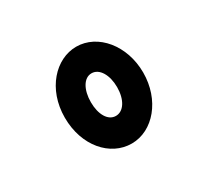

<svg xmlns="http://www.w3.org/2000/svg" viewBox="-73 -768 521 488"><g transform="rotate(-30 187.5 -524.0)"><path d="M192 -382C255 -382 307 -444 307 -524C307 -604 255 -666 192 -666C132 -666 77 -608 77 -524C77 -441 129 -382 192 -382ZM192 -463C169 -463 154 -489 154 -525C154 -561 169 -588 192 -588C215 -588 231 -561 231 -525C231 -489 215 -463 192 -463Z"/></g></svg>

Font: Inconsolata Condensed
Style: Bold
Weight: 700
Width: 3
Monospace: yes
Designer: Raph Levien, Cyreal, Brenton Simpson
Foundry: Raph Levien, Cyreal, Google
Version: Version 3.100